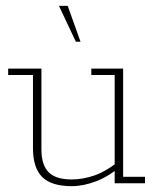

<svg xmlns="http://www.w3.org/2000/svg" viewBox="-20 -628 546 658"><path d="M226 10Q156 10 124.5 -21.5Q93 -53 93 -120V-371H8V-393H122V-115Q122 -63 146.5 -38Q171 -13 226 -13Q264 -13 304.5 -27Q345 -41 394 -81L373 -59V-371H293V-393H402V-22H477V0H373V-52L391 -57Q354 -24 310 -7Q266 10 226 10ZM240 -485 182 -608H212L256 -485Z"/></svg>

Font: Rokkitt Thin
Style: Regular
Weight: 250
Version: Version 3.103